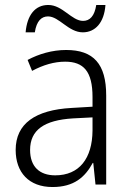

<svg xmlns="http://www.w3.org/2000/svg" viewBox="-20 -742 523 772"><path d="M83 -612H120C127 -658 147 -676 173 -676C218 -676 255 -612 313 -612C363 -612 399 -651 404 -722H367C360 -677 341 -658 314 -658C268 -658 232 -722 174 -722C121 -722 89 -681 83 -612ZM246 -541C190 -541 136 -525 91 -501L109 -457C154 -481 198 -494 242 -494C316 -494 352 -455 352 -352V-313L268 -308C122 -300 43 -245 43 -139C43 -49 96 10 191 10C278 10 322 -30 353 -87H355L364 0H407V-358C407 -485 356 -541 246 -541ZM274 -266 352 -270V-217C351 -105 299 -37 202 -37C139 -37 101 -72 101 -139C101 -219 157 -259 274 -266Z"/></svg>

Font: Noto Sans Ethiopic SemiCondensed Light
Style: Regular
Weight: 300
Width: 4
Designer: Monotype Design Team
Foundry: Monotype Imaging Inc.
Version: Version 2.102